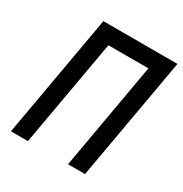

<svg xmlns="http://www.w3.org/2000/svg" viewBox="-168 -854 937 983"><g transform="rotate(30 300.0 -362.5)"><path d="M161.5 -725H599.5L471.5 0H371L482 -631H245.5L134 0H33.5Z"/></g></svg>

Font: JuliaMono Medium
Style: Italic
Weight: 500
Italic angle: -9°
Monospace: yes
Designer: cormullion
Foundry: corm
Version: Version 0.054; ttfautohint (v1.8.4)